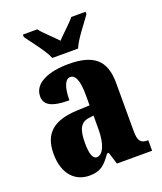

<svg xmlns="http://www.w3.org/2000/svg" viewBox="-143 -858 808 959"><g transform="rotate(-20 261.5 -378.0)"><path d="M192 -606H329C347 -651 401 -715 427 -753V-766H351C333 -742 285 -700 260 -673C235 -700 188 -742 170 -766H94V-753C120 -715 174 -651 192 -606ZM166 10C225 10 248 -11 286 -64H295L315 0H502V-56H499C461 -56 449 -72 449 -126V-380C449 -505 385 -550 257 -550C155 -550 69 -518 69 -446C69 -398 111 -378 200 -378C200 -448 217 -486 243 -486C272 -486 286 -449 286 -374V-320L218 -317C95 -312 34 -263 34 -154C34 -42 94 10 166 10ZM232 -64C210 -64 200 -95 200 -150C200 -221 215 -256 262 -262L287 -265V-191C287 -115 265 -64 232 -64Z"/></g></svg>

Font: Noto Serif Myanmar ExtraCondensed Black
Style: Regular
Weight: 900
Width: 2
Designer: Ben Mitchell and the Monotype Design Team
Foundry: Monotype Imaging Inc.
Version: Version 2.106